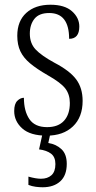

<svg xmlns="http://www.w3.org/2000/svg" viewBox="-20 -563 407 811"><path d="M177 10Q108 10 74 -20.5Q40 -51 40 -94Q40 -124 53 -137Q66 -150 81 -150Q81 -94 104 -60Q127 -26 179 -26Q226 -26 250.5 -53Q275 -80 275 -128Q275 -164 256 -189Q237 -214 182 -245Q135 -272 107 -295.5Q79 -319 66 -346.5Q53 -374 53 -412Q53 -474 91 -508.5Q129 -543 193 -543Q253 -543 284 -515.5Q315 -488 315 -451Q315 -399 272 -399Q272 -508 188 -508Q145 -508 125.5 -483.5Q106 -459 106 -421Q106 -380 130.5 -354Q155 -328 210 -298Q275 -264 302 -227.5Q329 -191 329 -137Q329 -68 288 -29Q247 10 177 10ZM160 228Q147 228 131 226Q115 224 100 218V183Q132 192 153 192Q181 192 197.5 177Q214 162 214 130Q214 100 195.5 86Q177 72 145 68L162 -9H195L184 41Q217 46 239.5 67Q262 88 262 129Q262 178 234.5 203Q207 228 160 228Z"/></svg>

Font: Noto Serif Tamil Condensed Light
Style: Italic
Weight: 300
Width: 3
Italic angle: -12°
Designer: Indian Type Foundry, Tom Grace, and the Monotype Design Team
Foundry: Monotype Imaging Inc.
Version: Version 2.003; ttfautohint (v1.8.4.7-5d5b)